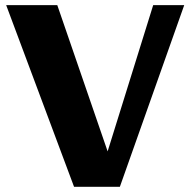

<svg xmlns="http://www.w3.org/2000/svg" viewBox="-20 -723 738 743"><path d="M443.8 0H266.6L3.9 -703.1H201.7L396.5 -137.2L572.8 -703.1H692.9Z"/></svg>

Font: Aclonica
Style: Regular
Weight: 400
Designer: Astigmatic (AOETI)
Foundry: Astigmatic (AOETI)
Version: Version 1.000